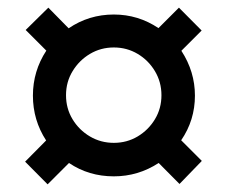

<svg xmlns="http://www.w3.org/2000/svg" viewBox="-20 -585 596 504"><path d="M66.4 -334Q66.4 -398.4 101.6 -452.1L47.4 -506.3L106.9 -564.9L160.2 -510.7Q213.4 -546.9 278.8 -546.9Q342.8 -546.9 396 -511.2L449.7 -564.9L509.3 -504.9L456.1 -451.7Q491.7 -397 491.7 -334Q491.7 -269.5 455.6 -216.8L509.8 -162.6L451.2 -102.1L396.5 -157.2Q342.8 -122.1 278.8 -122.1Q212.9 -122.1 161.1 -157.2L105 -101.1L45.9 -160.6L101.1 -216.3Q66.4 -269.5 66.4 -334ZM153.3 -335Q153.3 -300.3 170.4 -272Q187.5 -243.7 216.1 -226.8Q244.6 -210 278.8 -210Q313 -210 341.3 -226.8Q369.6 -243.7 386.7 -272Q403.8 -300.3 403.8 -335Q403.8 -369.6 386.7 -398.2Q369.6 -426.8 341.3 -443.6Q313 -460.4 278.8 -460.4Q244.6 -460.4 216.3 -443.6Q188 -426.8 170.7 -398.4Q153.3 -370.1 153.3 -335Z"/></svg>

Font: Arimo Medium
Style: Regular
Weight: 500
Designer: Steve Matteson
Foundry: Monotype Imaging Inc.
Version: Version 1.33